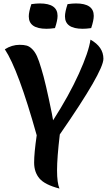

<svg xmlns="http://www.w3.org/2000/svg" viewBox="-20 -1063 620 1114"><path d="M281 -404 288 -365Q380 -508 437.5 -635Q495 -762 505 -833Q580 -791 580 -722Q580 -648 327 -283Q311 -148 311 -75Q311 -2 325 31Q240 9 209 -27.5Q178 -64 178 -119.5Q178 -175 193 -278Q86 -660 8 -777Q49 -803 94 -803Q118 -803 134.5 -798.5Q151 -794 167 -778Q183 -762 194.5 -737Q206 -712 220 -664Q244 -588 281 -404ZM299 -900Q271 -896 250 -896Q147 -896 147 -968Q147 -994 162 -1039Q190 -1043 211 -1043Q314 -1043 314 -971Q314 -945 299 -900ZM509 -900Q481 -896 460 -896Q357 -896 357 -968Q357 -994 372 -1039Q400 -1043 421 -1043Q524 -1043 524 -971Q524 -945 509 -900Z"/></svg>

Font: MeriendaOneRegular
Style: Regular
Weight: 400
Designer: Eduardo Rodriguez Tunni
Foundry: Eduardo Rodriguez Tunni
Version: Version 1.001